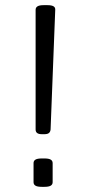

<svg xmlns="http://www.w3.org/2000/svg" viewBox="-20 -722 334 744"><path d="M142 -202Q130 -202 124 -206.5Q118 -211 118 -220V-684Q118 -693 125.5 -697.5Q133 -702 149 -702H164Q180 -702 187.5 -697.5Q195 -693 194 -683L176 -220Q175 -211 169.5 -206.5Q164 -202 152 -202ZM142 2Q125 2 117.5 -2.5Q110 -7 110 -16V-90Q110 -99 117.5 -103.5Q125 -108 142 -108H152Q169 -108 176.5 -103.5Q184 -99 184 -90V-16Q184 -7 176.5 -2.5Q169 2 152 2Z"/></svg>

Font: Asap Light
Style: Regular
Weight: 300
Designer: Pablo Cosgaya
Foundry: Omnibus-Type
Version: Version 3.001